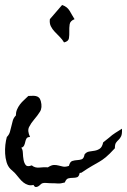

<svg xmlns="http://www.w3.org/2000/svg" viewBox="-40 -686 507 767"><path d="M257.8 -609.4Q240.2 -602.5 238.3 -588.9Q236.3 -575.2 236.8 -560.5Q237.3 -545.9 235.4 -533.2Q233.4 -520.5 215.8 -516.6Q209 -528.3 198.7 -538.6Q188.5 -548.8 178.7 -559.1Q168.9 -569.3 163.1 -581.1Q157.2 -592.8 159.2 -609.4L208 -666Q219.7 -662.1 226.6 -656.2Q233.4 -650.4 238.3 -642.6Q243.2 -634.8 247.6 -626.5Q252 -618.2 257.8 -609.4ZM447.3 -171.9Q448.2 -150.4 443.8 -141.6Q439.5 -132.8 433.6 -127.4Q427.7 -122.1 423.3 -115.7Q418.9 -109.4 418.9 -93.8Q396.5 -69.3 382.8 -58.1Q369.1 -46.9 356.4 -39.6Q343.8 -32.2 328.1 -23.4Q312.5 -14.6 285.2 3.9L278.3 4.9Q275.4 19.5 268.1 22Q260.7 24.4 251.5 24.4Q242.2 24.4 233.4 26.4Q224.6 28.3 218.8 43Q202.1 47.9 190.4 46.9Q178.7 45.9 160.2 45.9Q154.3 45.9 145 44.9Q135.7 43.9 129.9 45.9Q126 46.9 121.6 51.3Q117.2 55.7 112.3 58.6Q107.4 61.5 102.5 61Q97.7 60.5 93.8 52.7Q82 55.7 72.3 52.7Q62.5 49.8 53.7 43Q44.9 36.1 37.6 26.9Q30.3 17.6 23.4 9.8Q18.6 3.9 12.7 -1Q6.8 -5.9 2 -10.7Q-8.8 -21.5 -13.7 -38.1Q-18.6 -54.7 -19.5 -72.3Q-20.5 -89.8 -18.6 -107.4Q-16.6 -125 -12.7 -138.7Q-3.9 -147.5 -0.5 -158.7Q2.9 -169.9 5.4 -181.6Q7.8 -193.4 11.2 -204.6Q14.6 -215.8 23.4 -224.6Q23.4 -237.3 27.8 -248Q32.2 -258.8 39.6 -268.6Q46.9 -278.3 56.2 -286.6Q65.4 -294.9 73.2 -302.7Q81.1 -302.7 88.9 -303.2Q96.7 -303.7 103.5 -302.2Q110.4 -300.8 115.2 -296.4Q120.1 -292 123 -282.2Q129.9 -255.9 119.6 -239.7Q109.4 -223.6 96.7 -209Q84 -194.3 76.2 -178.7Q68.4 -163.1 80.1 -138.7Q69.3 -138.7 65.9 -132.8Q62.5 -127 61 -119.6Q59.6 -112.3 56.6 -105.5Q53.7 -98.6 44.9 -95.7Q50.8 -89.8 51.3 -75.2Q51.8 -60.5 54.2 -47.4Q56.6 -34.2 63 -26.4Q69.3 -18.6 86.9 -25.4Q99.6 -14.6 117.7 -16.6Q135.7 -18.6 151.4 -17.6Q165 -26.4 174.8 -26.9Q184.6 -27.3 193.4 -24.9Q202.1 -22.5 211.9 -20.5Q221.7 -18.6 235.4 -23.4Q239.3 -40 249 -43Q258.8 -45.9 268.6 -46.4Q278.3 -46.9 286.6 -49.8Q294.9 -52.7 297.9 -69.3Q305.7 -79.1 316.4 -80.6Q327.1 -82 338.4 -84Q349.6 -85.9 358.9 -92.3Q368.2 -98.6 372.1 -117.2Q388.7 -129.9 396 -136.2Q403.3 -142.6 408.2 -146.5Q413.1 -150.4 420.9 -155.3Q428.7 -160.2 447.3 -171.9Z"/></svg>

Font: Homemade Apple
Style: Regular
Weight: 400
Version: Version 1.001